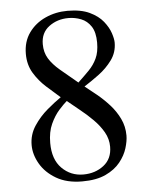

<svg xmlns="http://www.w3.org/2000/svg" viewBox="-51 -719 601 772"><g transform="rotate(-5 250.0 -333.0)"><path d="M442.9 -156.7Q442.9 -134.8 434.1 -106Q425.3 -77.1 403.8 -50.3Q382.3 -23.4 345 -5.9Q307.6 11.7 250 11.7Q188 11.7 145.5 -13.2Q103 -38.1 81.3 -75.7Q59.6 -113.3 59.6 -151.4Q59.6 -193.4 82.5 -228.3Q105.5 -263.2 137 -289.8Q168.5 -316.4 192.9 -333Q167 -355.5 137.9 -381.6Q108.9 -407.7 88.6 -441.2Q68.4 -474.6 68.4 -518.6Q68.4 -568.4 93.8 -603.8Q119.1 -639.2 160.6 -658Q202.1 -676.8 250 -676.8Q304.2 -676.8 339.1 -660.2Q374 -643.6 393.3 -619.4Q412.6 -595.2 420.4 -571.5Q428.2 -547.9 428.2 -533.2Q428.2 -493.7 405.8 -462.9Q383.3 -432.1 351.6 -408.7Q319.8 -385.3 292 -367.7Q313.5 -351.1 339.4 -329.8Q365.2 -308.6 388.9 -282.5Q412.6 -256.3 427.7 -224.9Q442.9 -193.4 442.9 -156.7ZM357.9 -539.1Q357.9 -581.1 342.3 -604.7Q326.7 -628.4 302.2 -637.9Q277.8 -647.5 251.5 -647.5Q206.1 -647.5 172.9 -622.6Q139.6 -597.7 139.6 -551.8Q139.6 -518.6 154.8 -493.7Q169.9 -468.8 199 -444.1Q228 -419.4 269 -385.7Q293.9 -409.2 314 -429.7Q334 -450.2 345.9 -475.6Q357.9 -501 357.9 -539.1ZM373.5 -117.7Q373.5 -148.9 357.7 -176.8Q341.8 -204.6 317.1 -229.2Q292.5 -253.9 265.4 -275.4Q238.3 -296.9 215.8 -315.9Q202.1 -304.2 183.1 -283Q164.1 -261.7 149.4 -229.7Q134.8 -197.8 134.8 -153.3Q134.8 -86.9 170.2 -51.3Q205.6 -15.6 256.8 -15.6Q304.7 -15.6 339.1 -42.2Q373.5 -68.8 373.5 -117.7Z"/></g></svg>

Font: BabelStone Roman
Style: Regular
Weight: 400
Designer: Walt Agee, Victor Gaultney, Peter Martin, Debbi Hosken, Becca Hirsbrunner (SIL); Andrew West (BabelStone)
Foundry: BabelStone
Version: Version 16.000